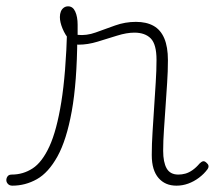

<svg xmlns="http://www.w3.org/2000/svg" viewBox="-94 -569 682 606"><path d="M-55 17Q-64 17 -69 11.5Q-74 6 -74 -0.5Q-74 -7 -70 -12.5Q-66 -18 -57 -18Q-21 -18 9 -37.5Q39 -57 62 -107Q85 -157 99.5 -247Q114 -337 118 -478L150 -450Q149 -309 132.5 -218Q116 -127 87.5 -75.5Q59 -24 22.5 -3.5Q-14 17 -55 17ZM463 17Q445 17 431 11Q417 5 406.5 -7Q396 -19 390.5 -37Q385 -55 385 -80Q385 -114 387.5 -152.5Q390 -191 392.5 -230.5Q395 -270 397.5 -308.5Q400 -347 400 -380Q400 -429 382 -447.5Q364 -466 330 -466Q306 -466 275.5 -456.5Q245 -447 214 -437.5Q183 -428 154 -428Q139 -428 125.5 -443Q112 -458 103.5 -478.5Q95 -499 95 -515Q95 -525 98 -532.5Q101 -540 107 -544.5Q113 -549 121 -549Q136 -549 143.5 -532.5Q151 -516 151 -491Q151 -483 151 -475Q151 -467 151 -459Q179 -456 208 -466.5Q237 -477 269 -488.5Q301 -500 335 -500Q368 -500 390.5 -487.5Q413 -475 424.5 -448Q436 -421 436 -379Q436 -344 433.5 -307Q431 -270 428.5 -232.5Q426 -195 423.5 -159.5Q421 -124 421 -93Q421 -57 432 -37.5Q443 -18 469 -18Q480 -18 491 -21Q502 -24 513.5 -32Q525 -40 536 -53Q542 -59 547 -60Q552 -61 558 -55Q563 -51 564 -46Q565 -41 561 -35Q550 -20 534 -8Q518 4 500 10.5Q482 17 463 17Z"/></svg>

Font: Playwrite BR Thin
Style: Regular
Weight: 250
Version: Version 1.003